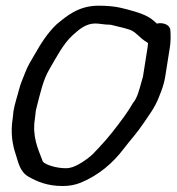

<svg xmlns="http://www.w3.org/2000/svg" viewBox="-20 -626 605 658"><path d="M23.5 -220C15.6 -170.3 22.5 -130.2 34.7 -94.4C42.5 -71.5 47.4 -37.7 77.7 -20.5C106.6 -4.1 141.4 11.5 194.9 11.5C217.4 11.5 238.1 7.7 256.8 0C318.9 -25.7 366.8 -67.5 402.7 -114.6C426.6 -145.9 449.2 -169.7 472.3 -204.3C491.6 -233.1 510.6 -256.8 524.9 -293.8L533.4 -315.8C539.2 -331 543.8 -348.5 546 -362L562.3 -465C565.2 -483.4 565.3 -506.1 563.7 -523.5C562.1 -541.6 538.2 -550.1 517.5 -545.2L509.1 -552.8C484.7 -575.2 451.3 -584 415.5 -593.9L394.8 -599C373 -604.3 345.5 -606.5 317.8 -606.5C248.2 -606.5 207.5 -570.2 174.6 -543.1C174.4 -542.9 173.9 -542.5 173.7 -542.3C142.7 -512.8 119.8 -476.5 99.1 -439.9C86.6 -417.8 75.9 -402.8 65.9 -376.2C60.1 -360.6 50.3 -339.1 45.7 -320.9C40 -297.9 30.2 -270.2 26 -244C25.1 -238.3 25.3 -231.5 23.5 -220ZM352.5 -541.5C357 -541.5 360.2 -541.1 363.9 -540.1L384.6 -535C399.8 -531.3 408.4 -529.6 424 -524.4C446.3 -516.9 456.1 -497.4 483.4 -481.1L487.4 -477.9C487 -473.1 486.5 -468 486 -465L470 -363.6L464.5 -344.2C457.2 -317.3 449.7 -289.2 436.6 -274.2C436.1 -273.7 435.4 -272.7 435 -271.9C427.2 -258.4 417.9 -243.5 405.8 -226.9C379.1 -190.2 350.6 -153 318.8 -119.7L297.8 -97.7C289.4 -88.9 264.3 -70.6 250.2 -63.2C234.3 -54.9 223.2 -49.5 204.6 -49.5C174.4 -49.5 136.3 -60.7 126.9 -72.1C109.8 -117.1 89.8 -157.7 99.7 -220C101.4 -230.6 101.5 -238.9 102.7 -246.6C103.1 -249.4 104.6 -255.1 106.1 -260.8C118.6 -307.8 127.1 -351.1 149.4 -388.9C173.5 -430 196.5 -475.8 229.2 -505.4C252 -526.1 274.5 -545.5 306.9 -545.5C320.7 -545.5 337.1 -541.5 352.5 -541.5Z"/></svg>

Font: CiSf OpenHand
Style: BdExtObl
Weight: 400
Foundry: Cannot Into Space Fonts
Version: Version 0.7892